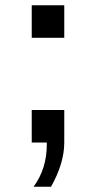

<svg xmlns="http://www.w3.org/2000/svg" viewBox="-20 -536 352 726"><path d="M100 -393H223V-516H100ZM223 -120H100V3H157V10Q157 102 107 170H173Q223 81 223 3Z"/></svg>

Font: Sawarabi Gothic
Style: Regular
Weight: 400
Designer: mshio (mshio@users.sourceforge.jp)
Version: Version 20141215